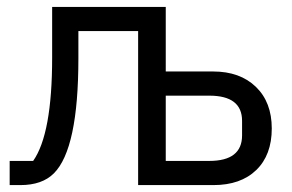

<svg xmlns="http://www.w3.org/2000/svg" viewBox="-20 -536 845 556"><path d="M8 0V-70H76Q131 -148 131 -369V-516H460V-329H597Q675 -329 721 -284.5Q767 -240 767 -164Q767 -87 722 -43.5Q677 0 598 0H380V-446H207V-367Q207 -105 136 -34Q102 0 39 0ZM460 -70H586Q681 -70 681 -144V-186Q681 -259 586 -259H460Z"/></svg>

Font: Aneliza
Style: Regular
Weight: 400
Designer: Mike Abbink, Paul van der Laan, Pieter van Rosmalen
Foundry: Bold Monday
Version: Version 3.0